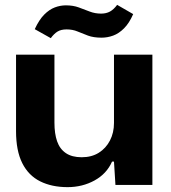

<svg xmlns="http://www.w3.org/2000/svg" viewBox="-20 -761 703 790"><path d="M258 9Q193 9 145 -15Q97 -39 71.5 -90Q46 -141 46 -221V-536H204V-256Q204 -211 215 -179.5Q226 -148 251 -131Q276 -114 316 -114Q357 -114 386.5 -132.5Q416 -151 432.5 -183Q449 -215 449 -255V-536H607V0H455L449 -96H441Q419 -46 369 -18.5Q319 9 258 9ZM398 -606Q365 -606 342 -614.5Q319 -623 299 -631.5Q279 -640 254 -640Q231 -640 216.5 -631Q202 -622 189 -604L123 -641Q141 -680 162 -701Q183 -722 205.5 -730.5Q228 -739 251 -739Q281 -739 304 -730.5Q327 -722 349 -713.5Q371 -705 396 -705Q417 -705 432.5 -713.5Q448 -722 462 -741L528 -703Q512 -666 490.5 -644.5Q469 -623 445.5 -614.5Q422 -606 398 -606Z"/></svg>

Font: Mona Sans SemiExpanded
Style: Bold
Weight: 700
Width: 6
Designer: Deni Anggara
Foundry: GitHub
Version: Version 2.000